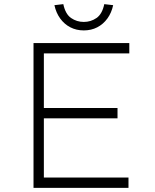

<svg xmlns="http://www.w3.org/2000/svg" viewBox="-20 -908 749 928"><path d="M142 0V-700H605V-650H192V-50H601V0ZM167 -336V-386H548V-336ZM385 -761Q349 -761 320 -776Q291 -791 271 -818.5Q251 -846 243 -883L286 -888Q296 -840 323.5 -821Q351 -802 385 -802Q419 -802 446.5 -821Q474 -840 484 -888L527 -883Q519 -846 499 -818.5Q479 -791 450 -776Q421 -761 385 -761Z"/></svg>

Font: Lexend Exa ExtraLight
Style: Regular
Weight: 250
Designer: Bonnie Shaver-Troup, Thomas Jockin
Foundry: Lexend
Version: Version 1.007